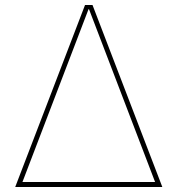

<svg xmlns="http://www.w3.org/2000/svg" viewBox="-20 -750 712 770"><path d="M337 -713H335L70 -20H602ZM610 0H62H56H41L321 -730H351L631 0H616Z"/></svg>

Font: M PLUS 1p Thin
Style: Regular
Weight: 250
Version: Version 1.062